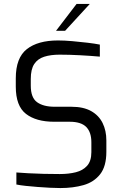

<svg xmlns="http://www.w3.org/2000/svg" viewBox="-20 -947 618 973"><path d="M286 6Q264 6 233.5 4.5Q203 3 171 0.5Q139 -2 110.5 -5Q82 -8 63 -12V-73Q88 -71 124 -69Q160 -67 201.5 -66Q243 -65 283 -65Q328 -65 364 -74Q400 -83 421.5 -107Q443 -131 443 -176V-226Q443 -277 417 -303.5Q391 -330 333 -330H254Q163 -330 111.5 -370Q60 -410 60 -508V-550Q60 -654 116 -698Q172 -742 274 -742Q306 -742 346 -738.5Q386 -735 423.5 -730.5Q461 -726 486 -721V-660Q442 -664 386.5 -667Q331 -670 282 -670Q237 -670 204 -659.5Q171 -649 153.5 -622.5Q136 -596 136 -547V-513Q136 -452 168 -429Q200 -406 257 -406H342Q403 -406 442 -384Q481 -362 500 -323.5Q519 -285 519 -235V-178Q519 -104 487.5 -64Q456 -24 403.5 -9Q351 6 286 6ZM264 -791 368 -927H435L310 -791Z"/></svg>

Font: Exo Thin
Style: Regular
Weight: 400
Version: Version 2.000